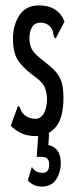

<svg xmlns="http://www.w3.org/2000/svg" viewBox="-20 -494 290 711"><path d="M115 10Q79 10 56 -2Q33 -14 20 -29L43 -92L46 -101L52 -99Q55 -92 58.5 -84Q62 -76 73 -66Q90 -54 111 -54Q131 -54 142.5 -74.5Q154 -95 154 -127Q154 -150 146 -169.5Q138 -189 112 -208Q76 -233 52 -263Q28 -293 28 -350Q28 -401 52 -437.5Q76 -474 124 -474Q195 -474 219 -414L191 -361L187 -352L181 -355Q178 -363 177 -372.5Q176 -382 166 -395Q153 -410 131 -410Q108 -410 98.5 -393Q89 -376 89 -354Q89 -325 100.5 -307.5Q112 -290 143 -267Q168 -248 184 -231Q200 -214 207.5 -192Q215 -170 215 -133Q215 -57 186.5 -23.5Q158 10 115 10ZM134 197Q104 197 83 174L98 124Q111 146 138 146Q162 146 162 116Q162 87 137 87H116L122 0H162L159 43Q205 53 205 110Q205 145 187.5 171Q170 197 134 197Z"/></svg>

Font: Inconsolata UltraCondensed SemiBold
Style: Regular
Weight: 600
Width: 1
Monospace: yes
Designer: Raph Levien, Cyreal, Brenton Simpson
Foundry: Raph Levien, Cyreal, Google
Version: Version 3.001; ttfautohint (v1.8.2.53-6de2)